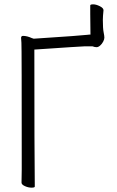

<svg xmlns="http://www.w3.org/2000/svg" viewBox="-20 -859 540 883"><path d="M405 -646H370Q358 -646 138 -631V-626Q138 -149 140 -1Q140 4 125 4Q110 4 94.5 -3Q79 -10 79 -19L80 -81Q80 -649 78.5 -662Q77 -675 77 -684.5Q77 -694 86 -694Q104 -694 126 -684L135 -681Q363 -696 383 -699Q388 -700 391 -700H396V-705Q396 -738 395 -796V-834Q395 -839 408.5 -839Q422 -839 439 -830.5Q456 -822 456 -812Q453 -783 453 -768Q453 -728 456.5 -711Q460 -694 460 -686Q460 -678 454.5 -667.5Q449 -657 440.5 -649.5Q432 -642 424 -642Q416 -642 405 -646Z"/></svg>

Font: Moon Stars Kai T HW Light
Style: Regular
Weight: 300
Designer: GuiWonder
Version: Version 1.101